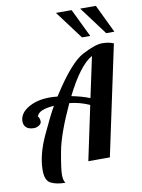

<svg xmlns="http://www.w3.org/2000/svg" viewBox="-115 -1076 937 1266"><g transform="rotate(-10 354.0 -443.0)"><path d="M546.9 -811H491.7L350.6 -1000H455.6ZM708.5 -811H653.8L512.7 -1000H617.7ZM355 -441.9Q423.3 -428.7 477.1 -407.2L535.2 -679.2Q450.7 -633.3 355 -441.9ZM217.8 113.8Q159.2 113.8 121.6 95.2Q84 76.7 84 7.8Q84 -94.7 140.9 -218.3Q197.8 -341.8 231 -398.9Q183.6 -396 153.6 -384.5Q123.5 -373 113.8 -347.2Q117.7 -347.2 122.3 -337.2Q127 -327.1 127 -312.5Q127 -297.9 110.8 -287.4Q94.7 -276.9 76.2 -276.9Q43.9 -276.9 26.4 -291.7Q8.8 -306.6 8.8 -333.5Q8.8 -386.7 67.6 -422.4Q126.5 -458 212.9 -458Q233.4 -458 265.1 -455.1Q394.5 -659.2 481.7 -704.6Q568.8 -750 614.7 -750Q660.6 -750 691.9 -735.8L535.2 0H391.1L467.8 -362.8Q402.8 -392.6 334 -398.9Q246.1 -209.5 225.1 -95.2Q204.1 19 204.1 57.6Q204.1 96.2 217.8 113.8Z"/></g></svg>

Font: Lobster-Regular
Style: Regular
Weight: 400
Designer: Pablo Impallari
Foundry: Pablo Impallari
Version: Version 1.007; ttfautohint (v1.1) -l 8 -r 50 -G 50 -x 14 -D 